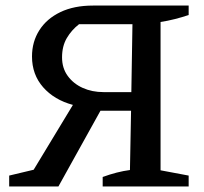

<svg xmlns="http://www.w3.org/2000/svg" viewBox="-20 -670 733 690"><path d="M13 0V-39L101 -60L242 -293Q175 -311 135 -356.5Q95 -402 95 -467Q95 -520 121.5 -561.5Q148 -603 197 -626.5Q246 -650 314 -650H658V-616Q634 -608 608.5 -601.5Q583 -595 557 -591V-58L658 -39V0H349V-34Q401 -53 447 -59L451 -272H341L190 0ZM352 -339H452L456 -583H264Q237 -562 220 -533Q203 -504 203 -464Q203 -425 223.5 -397Q244 -369 277.5 -354Q311 -339 352 -339Z"/></svg>

Font: Piazzolla SC Medium
Style: Regular
Weight: 500
Designer: Juan Pablo del Peral
Foundry: Huerta Tipografica
Version: Version 1.330